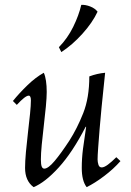

<svg xmlns="http://www.w3.org/2000/svg" viewBox="-20 -754 537 789"><path d="M118 15Q83 -11 83 -64Q83 -90 86.5 -129Q90 -168 95 -210Q100 -252 103.5 -287Q107 -322 107 -341Q107 -361 98 -361Q84 -361 49 -323L33 -339Q59 -371 92.5 -403.5Q126 -436 160 -455Q166 -442 169 -421.5Q172 -401 172 -376Q172 -354 168.5 -316.5Q165 -279 160 -237.5Q155 -196 151.5 -159Q148 -122 148 -99Q148 -78 151.5 -69.5Q155 -61 162 -61Q178 -61 204.5 -92.5Q231 -124 265 -176Q297 -226 322 -289Q347 -352 347 -440Q379 -452 412 -455Q410 -434 406 -396.5Q402 -359 397.5 -314Q393 -269 389.5 -225.5Q386 -182 383.5 -148Q381 -114 381 -99Q381 -88 384.5 -77Q388 -66 398 -66Q408 -66 423.5 -77.5Q439 -89 458 -108L475 -92Q447 -60 408 -30.5Q369 -1 336 15Q316 -11 316 -64Q316 -103 321 -142Q326 -181 334 -233H332Q278 -128 221.5 -66Q165 -4 118 15ZM314 -734Q331 -735 350.5 -727.5Q370 -720 381 -706Q360 -661 318.5 -615Q277 -569 232 -540L222 -560Q258 -597 281 -644Q304 -691 314 -734Z"/></svg>

Font: Bona Nova SC
Style: Italic
Weight: 400
Italic angle: -4°
Designer: Mateusz Machalski
Foundry: Capitalics
Version: Version 4.001; ttfautohint (v1.8.4.7-5d5b)